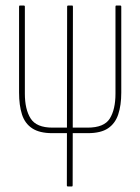

<svg xmlns="http://www.w3.org/2000/svg" viewBox="-20 -675 507 695"><path d="M169 -193Q123 -193 96.5 -210.5Q70 -228 59.5 -261Q49 -294 49 -340V-651Q49 -655 52 -655H66Q70 -655 70 -651V-336Q70 -279 91 -246Q112 -213 170 -213H297Q357 -213 377.5 -246Q398 -279 398 -336V-651Q398 -655 401 -655H415Q419 -655 419 -651V-340Q419 -294 408 -261Q397 -228 371 -210.5Q345 -193 298 -193ZM226 0Q222 0 222 -4L223 -651Q223 -655 227 -655H241Q244 -655 244 -651L243 -4Q243 0 240 0Z"/></svg>

Font: Sofia Sans Extra Condensed Thin
Style: Regular
Weight: 250
Version: Version 4.100